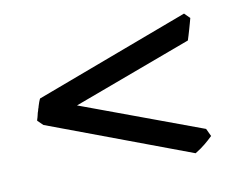

<svg xmlns="http://www.w3.org/2000/svg" viewBox="-47 -498 533 432"><g transform="rotate(-10 219.5 -282.0)"><path d="M409.2 -157.2Q403.8 -152.3 399.7 -148.4Q395.5 -144.5 390.9 -140.9Q386.2 -137.2 380.9 -133.3Q375.5 -129.4 368.2 -125L42 -247.1L29.8 -258.8Q29.8 -259.8 30 -260.3Q30.3 -260.7 30.3 -261.7L31.7 -266.1Q31.7 -267.1 32.7 -270L34.2 -276.4L35.6 -280.3Q36.1 -281.7 36.4 -283.4Q36.6 -285.2 37.6 -286.6L38.6 -290.5L41.5 -299.3L43.9 -305.2L44.9 -307.1L397 -439L409.2 -426.8Q407.7 -421.4 406 -415Q404.3 -408.7 402.3 -401.9Q400.4 -395 398.4 -388.7Q396.5 -382.3 395 -377.9L124 -277.3L400.9 -174.8Z"/></g></svg>

Font: Gentium Unicode
Style: Regular
Weight: 400
Version: Version 1.009